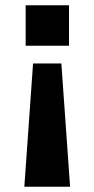

<svg xmlns="http://www.w3.org/2000/svg" viewBox="-20 -546 357 726"><path d="M72 160 105 -306H212L245 160ZM77 -373V-526H241V-373Z"/></svg>

Font: Archivo SemiExpanded
Style: Bold
Weight: 700
Width: 6
Designer: Hector Gatti
Foundry: Omnibus-Type
Version: Version 2.001